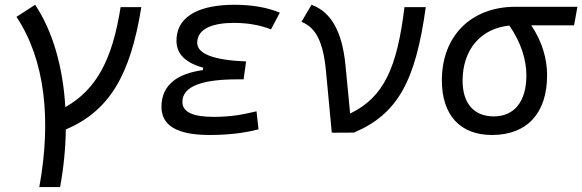

<svg xmlns="http://www.w3.org/2000/svg" viewBox="-20 -547 2402 792"><path d="M142.1 224.6H228C242.7 143.6 250.5 64 251.5 -12.7C430.7 -89.8 517.6 -234.9 563 -517.6H477.5C443.4 -301.3 378.4 -178.2 249.5 -105C239.7 -271.5 197.3 -418.9 125 -527.3L47.9 -477.5C165.5 -301.3 192.9 -53.7 142.1 224.6Z M844.2 9.8C924.3 9.8 992.7 1 1046.4 -13.7L1038.1 -87.9C994.1 -77.6 941.9 -64.9 861.3 -64.9C774.9 -64.9 732.4 -85.4 732.4 -126.5C732.4 -194.3 822.3 -219.7 959 -219.7H984.9L995.1 -293.5C860.8 -298.8 793.5 -325.2 793.5 -370.6C793.5 -432.1 864.7 -452.6 944.3 -452.6C1001.5 -452.6 1051.8 -443.8 1097.7 -425.8L1134.3 -494.6C1082 -516.6 1019.5 -527.3 946.8 -527.3C815.9 -527.3 708 -488.3 708 -378.4C708 -324.7 744.6 -288.1 818.4 -267.6L816.4 -257.8C716.8 -244.1 646 -200.2 646 -106.4C646 -28.3 711.9 9.8 844.2 9.8Z M1348.6 0.5 1354 -1.5 1352.5 0.5 1439.9 0C1620.6 -76.7 1694.3 -212.4 1736.3 -517.6H1648.4C1618.2 -268.6 1564 -146 1424.3 -78.6L1404.8 -281.2C1391.1 -415.5 1346.7 -497.6 1265.1 -527.3L1223.6 -457C1283.7 -433.1 1313.5 -373 1324.7 -253.4Z M2009.3 9.8C2154.3 9.8 2236.8 -80.1 2236.8 -236.8C2236.8 -305.7 2215.8 -376.5 2171.4 -442.4H2348.1L2361.8 -519H2106C1923.3 -519 1802.7 -398.4 1802.7 -215.8C1802.7 -72.3 1877.9 9.8 2009.3 9.8ZM2081.1 -441.4C2129.9 -371.6 2151.4 -298.3 2151.4 -236.8C2151.4 -128.9 2102.5 -66.9 2016.6 -66.9C1935.1 -66.9 1888.2 -120.6 1888.2 -213.9C1888.2 -342.8 1963.9 -430.2 2081.1 -441.4Z"/></svg>

Font: Cascadia Mono NF SemiLight
Style: Italic
Weight: 350
Italic angle: -10°
Monospace: yes
Designer: Aaron Bell
Foundry: Saja Typeworks
Version: Version 2404.023